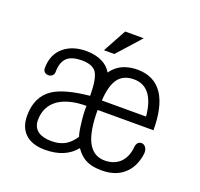

<svg xmlns="http://www.w3.org/2000/svg" viewBox="-125 -842 1037 997"><g transform="rotate(20 393.5 -343.0)"><path d="M75.2 -381.8Q75.2 -368.2 84 -360.4Q92.8 -353.5 104.5 -353.5Q116.2 -353.5 125 -360.4Q134.8 -369.1 134.8 -381.8Q134.8 -436.5 162.1 -461.9Q188.5 -485.4 243.2 -485.4Q301.8 -485.4 323.2 -455.1Q345.7 -420.9 345.7 -327.1Q209 -313.5 147.5 -273.4Q73.2 -224.6 73.2 -118.2Q73.2 -56.6 108.4 -21.5Q146.5 16.6 220.7 16.6Q277.3 16.6 320.3 -2Q361.3 -19.5 388.7 -53.7Q411.1 -21.5 435.5 -6.8Q471.7 16.6 533.2 16.6Q608.4 16.6 653.3 -22.5Q701.2 -62.5 711.9 -139.6Q713.9 -160.2 705.1 -173.8Q697.3 -185.5 684.6 -187.5Q671.9 -189.5 662.1 -180.7Q652.3 -170.9 651.4 -151.4Q646.5 -102.5 618.2 -71.3Q585 -37.1 530.3 -37.1Q465.8 -37.1 434.6 -100.6Q407.2 -159.2 407.2 -271.5H715.8Q715.8 -400.4 671.9 -467.8Q625 -539.1 531.2 -539.1Q491.2 -539.1 458 -526.4Q416 -509.8 389.6 -471.7Q371.1 -502.9 338.9 -519.5Q300.8 -539.1 248 -539.1Q173.8 -539.1 126 -500Q75.2 -458 75.2 -381.8ZM345.7 -271.5Q343.8 -236.3 350.6 -180.7Q356.4 -128.9 364.3 -107.4Q344.7 -77.1 319.3 -59.6Q285.2 -37.1 236.3 -37.1Q190.4 -37.1 164.1 -54.7Q133.8 -75.2 133.8 -116.2Q133.8 -194.3 195.3 -235.4Q251 -271.5 345.7 -271.5ZM655.3 -325.2H411.1Q416 -411.1 446.3 -449.2Q474.6 -485.4 531.2 -485.4Q583 -485.4 613.3 -449.2Q647.5 -409.2 655.3 -325.2ZM504.9 -703.1H402.3L332 -574.2H389.6Z"/></g></svg>

Font: Gulim
Style: Regular
Weight: 400
Version: Version 2.21